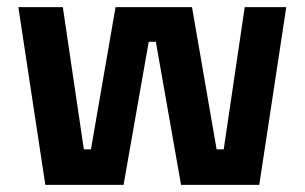

<svg xmlns="http://www.w3.org/2000/svg" viewBox="-20 -520 857 540"><path d="M327.5 0 398.3 -402.5H418.3L489.2 0H709.2L785 -499.2V-500H668.3L609.2 -100H589.2L520 -500H305L235.8 -100H215.8L156.7 -500H31.7V-499.2L107.5 0Z"/></svg>

Font: Familjen Grotesk
Style: Bold
Weight: 700
Designer: Anders Wikstroem, Jonas Baeckman, Matilda Gysing, Kristian Moeller
Foundry: Familjen STHLM AB
Version: Version 2.000